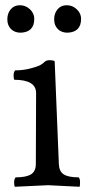

<svg xmlns="http://www.w3.org/2000/svg" viewBox="-20 -714 341 734"><path d="M164 -6 37 0Q34 -3 34 -16.5Q34 -30 40 -36Q80 -36 98.5 -47.5Q117 -59 117 -87L118 -358Q118 -409 35 -409Q32 -412 32 -425.5Q32 -439 38 -445Q69 -445 97 -452.5Q125 -460 134.5 -465.5Q144 -471 150.5 -477.5Q157 -484 170 -484Q183 -484 189 -480L205 -87Q206 -59 223.5 -47.5Q241 -36 281 -36Q286 -31 286 -16.5Q286 -2 284 0ZM111 -642Q111 -591 59 -589Q36 -589 22 -603Q8 -617 8 -640Q8 -663 21 -678.5Q34 -694 56 -694Q78 -694 94.5 -678.5Q111 -663 111 -642ZM290 -642Q290 -591 238 -589Q215 -589 201 -603Q187 -617 187 -640Q187 -663 200 -678.5Q213 -694 235 -694Q257 -694 273.5 -678.5Q290 -663 290 -642Z"/></svg>

Font: Esteban
Style: Regular
Weight: 400
Designer: Angelica Diaz Rivera
Foundry: Angelica Diaz Rivera
Version: Version 1.002